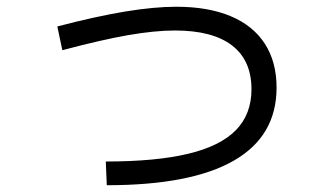

<svg xmlns="http://www.w3.org/2000/svg" viewBox="-20 -550 978 561"><path d="M714.8 -289.1Q714.8 -373.5 658 -417.2Q601.1 -460.9 491.2 -460.9Q432.6 -460.9 354.2 -447.3Q275.9 -433.6 162.1 -403.3L147.5 -472.7Q261.2 -502.4 346.2 -516.4Q431.2 -530.3 495.1 -530.3Q588.4 -530.3 654.1 -502.7Q719.7 -475.1 753.9 -422.1Q788.1 -369.1 788.1 -293.9Q788.1 -152.3 663.1 -80.6Q538.1 -8.8 292 -8.8L289.1 -78.1Q435.5 -78.1 529.5 -100.6Q623.5 -123 669.2 -169.7Q714.8 -216.3 714.8 -289.1Z"/></svg>

Font: Pretendard
Style: Regular
Weight: 400
Designer: Base glyphs from Inter by Rasmus Andersson; Hangeul glyphs from Noto Sans CJK(Source Han Sans) by Jang Soo-young and Kan
Foundry: Kil Hyung-jin
Version: Version 1.309